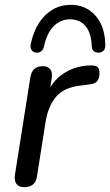

<svg xmlns="http://www.w3.org/2000/svg" viewBox="-20 -768 456 795"><path d="M80 7Q58 7 48 -6.5Q38 -20 42 -45L106 -450Q110 -472 123 -483Q136 -494 157 -494Q178 -494 188 -481Q198 -468 194 -443L183 -371H172Q193 -430 241.5 -462.5Q290 -495 352 -497Q376 -498 384 -490.5Q392 -483 392 -466Q392 -442 381.5 -431Q371 -420 346 -418L324 -415Q247 -408 213.5 -369Q180 -330 169 -265L133 -37Q130 -15 116.5 -4Q103 7 80 7ZM129 -550Q116 -552 110 -562Q104 -572 108 -589Q119 -639 142.5 -674.5Q166 -710 199 -729Q232 -748 273 -748Q315 -748 347 -727.5Q379 -707 397 -670.5Q415 -634 416 -583Q417 -569 410.5 -560.5Q404 -552 391 -550Q379 -549 370 -555Q361 -561 360 -576Q358 -631 334.5 -659.5Q311 -688 270 -688Q230 -688 201.5 -658.5Q173 -629 162 -575Q159 -562 150.5 -555.5Q142 -549 129 -550Z"/></svg>

Font: Nunito Medium
Style: Italic
Weight: 500
Designer: Vernon Adams
Foundry: Vernon Adams
Version: Version 3.601